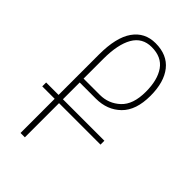

<svg xmlns="http://www.w3.org/2000/svg" viewBox="-221 -799 874 874"><g transform="rotate(45 216.0 -362.0)"><path d="M92 0V-220H12V-245H92V-505Q92 -615 130.5 -669.5Q169 -724 238 -724Q313 -724 352 -675Q391 -626 391 -538Q391 -445 344 -399Q297 -353 224 -353H120V-245H387V-220H120V0ZM225 -378Q281 -378 322 -416Q363 -454 363 -536Q363 -612 332.5 -655.5Q302 -699 238 -699Q178 -699 149 -648.5Q120 -598 120 -505V-378Z"/></g></svg>

Font: Noto Serif Armenian Condensed Thin
Style: Regular
Weight: 100
Width: 3
Designer: Monotype Design Team
Foundry: Monotype Imaging Inc.
Version: Version 2.008; ttfautohint (v1.8.4.7-5d5b)